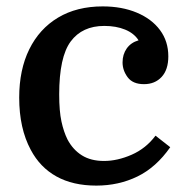

<svg xmlns="http://www.w3.org/2000/svg" viewBox="-20 -570 583 600"><path d="M301 -550Q361 -550 407.5 -530.5Q454 -511 480 -476Q506 -441 506 -394Q506 -352 485 -329.5Q464 -307 430 -307Q395 -307 379 -328.5Q363 -350 363 -375Q363 -400 376 -418.5Q389 -437 413 -444Q399 -466 371 -477.5Q343 -489 306 -489Q237 -489 201 -440.5Q165 -392 165 -275Q165 -223 172 -190.5Q179 -158 191 -134Q208 -102 236 -84.5Q264 -67 305 -67Q347 -67 391.5 -86.5Q436 -106 466 -146L512 -110Q468 -47 409.5 -18.5Q351 10 281 10Q208 10 156.5 -18.5Q105 -47 76 -102Q40 -169 40 -265Q40 -352 71.5 -416Q103 -480 161.5 -515Q220 -550 301 -550Z"/></svg>

Font: Domine SemiBold
Style: Regular
Weight: 600
Designer: Pablo Impallari, Rodrigo Fuenzalida, Brenda Gallo
Foundry: Pablo Impallari, Rodrigo Fuenzalida, Brenda Gallo
Version: Version 2.000